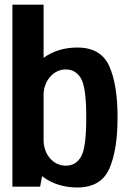

<svg xmlns="http://www.w3.org/2000/svg" viewBox="-20 -805 558 828"><path d="M33.5 0V-785H168V-555.5Q168 -556 168.5 -556Q230 -600 313.5 -600Q415 -600 451 -520.2Q487 -440.5 487 -299Q487 -157 451 -76.8Q415 3.5 313.5 3.5Q230 3.5 168.5 -40Q165 -42.5 161.5 -45.5L153 0ZM168 -401V-195.5Q170.5 -151.5 195.5 -122.5Q224 -90.5 264 -90.5Q307 -90.5 329.5 -129.2Q352 -168 352 -298.5Q352 -427 329.5 -466.2Q307 -505.5 264 -505.5Q224 -505.5 195.5 -473Q170.5 -443.5 168 -401Z"/></svg>

Font: Anybody SemiBold
Style: Regular
Weight: 600
Designer: Tyler Finck
Foundry: Etcetera Type Company
Version: Version 1.010; ttfautohint (v1.8.3) -l 8 -r 50 -G 200 -x 14 